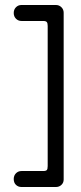

<svg xmlns="http://www.w3.org/2000/svg" viewBox="-20 -750 325 769"><path d="M204 -1H66Q53 -1 44 -9.5Q35 -18 35 -33Q35 -47 44 -56Q53 -65 66 -65H153Q164 -65 167.5 -69Q171 -73 171 -85V-646Q171 -657 167.5 -661.5Q164 -666 153 -666H66Q53 -666 44 -675Q35 -684 35 -698Q35 -712 44 -721Q53 -730 66 -730H204Q217 -730 226 -721Q235 -712 235 -699V-31Q235 -18 226 -9.5Q217 -1 204 -1Z"/></svg>

Font: Gardens CM
Style: Regular
Weight: 400
Designer: Created by: Aleksander Shevchuk, 2010. Modifed by: Daren Olsen, 2020.
Foundry: High-Logic / FontCreator v.13.0.0 build 2663 (64-bit)
Version: Version 3.003 Ukrainian, initial release